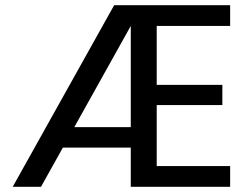

<svg xmlns="http://www.w3.org/2000/svg" viewBox="-20 -720 965 740"><path d="M29 0 420 -700H867V-620H584V-393H837V-315H584V-80H867V0H484V-620L138 0ZM167 -151 209 -230H531V-151Z"/></svg>

Font: DM Sans 10pt Medium
Style: Regular
Weight: 500
Version: Version 4.004;gftools[0.9.30]